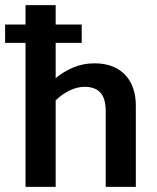

<svg xmlns="http://www.w3.org/2000/svg" viewBox="-35 -732 616 752"><path d="M285 -636V-564H183V-426Q213 -451 251.5 -467.5Q290 -484 335 -484Q376 -484 406.5 -471.5Q437 -459 457 -437Q477 -415 487 -385Q497 -355 497 -319V0H379V-296Q379 -347 358 -369.5Q337 -392 297 -392Q268 -392 238.5 -378Q209 -364 183 -339V0H65V-564H-15V-636H65V-712H183V-636Z"/></svg>

Font: Mukta Mahee SemiBold
Style: Regular
Weight: 600
Designer: Shuchita Grover, Noopur Datye, Girish Dalvi, Yashodeep Gholap
Foundry: Ek Type
Version: Version 2.538;PS 1.000;hotconv 16.6.51;makeotf.lib2.5.65220;